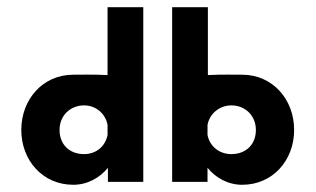

<svg xmlns="http://www.w3.org/2000/svg" viewBox="-20 -504 875 532"><path d="M145 -144C145 -184 175 -212 213 -212C245 -212 272 -190 278 -158V-130C272 -99 247 -77 213 -77C172 -77 145 -104 145 -144ZM377 0V-484H278V-296C239 -298 200 -297 183 -297C98 -297 39 -228 39 -144C39 -60 98 8 183 8C223 8 257 -12 279 -39V0ZM689 -144C689 -104 662 -77 621 -77C587 -77 561 -99 555 -130V-158C561 -190 589 -212 621 -212C659 -212 689 -184 689 -144ZM457 0H555V-39C577 -12 611 8 651 8C736 8 795 -60 795 -144C795 -228 736 -297 651 -297C634 -297 595 -298 556 -296V-484H457Z"/></svg>

Font: Hussar Tani
Style: Bold
Weight: 700
Foundry: Cannot Into Space Fonts
Version: Version 0.92